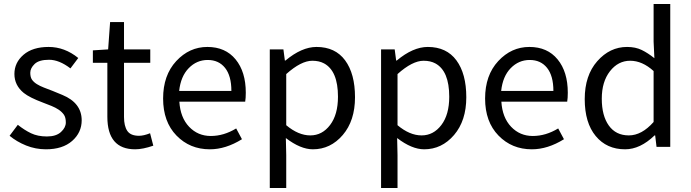

<svg xmlns="http://www.w3.org/2000/svg" viewBox="-20 -732 3442 957"><path d="M241.2 -279.3Q264.6 -269.5 291 -258.8Q386.7 -219.2 387.2 -132.8Q387.2 -71.3 339.6 -29.5Q292 12.2 209 12.2Q157.2 12.2 110.1 -6.8Q63 -25.9 27.8 -55.2L68.8 -109.9Q101.1 -84 134.5 -67.9Q168 -51.8 213.9 -51.8Q259.8 -51.8 283.9 -74Q308.1 -96.2 308.1 -121.6Q308.1 -147 298.1 -160.9Q288.1 -174.8 272.5 -185.3Q256.8 -195.8 236.8 -203.9Q216.8 -211.9 193.8 -220.7Q127.4 -245.6 98.6 -268.6Q51.8 -306.6 51.8 -363.3Q51.8 -419.9 97.2 -459Q142.6 -498 222.4 -498Q302.2 -498 370.1 -442.9L331.1 -391.1Q274.9 -434.1 224.6 -434.1Q174.3 -434.1 152.6 -413.1Q130.9 -392.1 130.9 -369.4Q130.9 -346.7 139.9 -334.2Q148.9 -321.8 164.1 -312.5Q179.2 -303.2 198.5 -295.7Q217.8 -288.1 241.2 -279.3Z M515.1 -149.9V-418.9H442.9V-481L519 -485.8L528.8 -622.1H598.1V-485.8H729V-418.9H598.1V-148.9Q598.1 -104 614.5 -79.6Q630.9 -55.2 672.9 -55.2Q696.3 -55.2 728 -67.9L744.1 -5.9Q691.4 12.2 653.8 12.2Q515.1 12.2 515.1 -149.9Z M1133.3 -278.8Q1133.3 -354 1101.8 -393.6Q1070.3 -433.1 1015.4 -433.1Q960.4 -433.1 920.7 -392.3Q880.9 -351.6 873 -278.8ZM1025.9 12.2Q926.3 12.2 859.6 -56.4Q793 -125 793 -241Q793 -356.9 858.4 -427.5Q923.8 -498 1013.7 -498Q1103.5 -498 1154.3 -436Q1205.1 -374 1205.1 -270Q1205.1 -243.2 1202.1 -225.1H874Q878.9 -146 922.6 -100.1Q966.3 -54.2 1030.8 -54.2Q1095.2 -54.2 1157.2 -91.8L1186 -38.1Q1105 12.2 1025.9 12.2Z M1664.6 -250Q1664.6 -378.4 1595.2 -416Q1570.8 -429.2 1536.6 -429.2Q1481 -429.2 1406.7 -362.8V-107.9Q1467.3 -57.1 1526.6 -57.1Q1585.9 -57.1 1625.2 -108.9Q1664.6 -160.6 1664.6 -250ZM1406.7 205.1H1324.7V-485.8H1392.6L1399.9 -430.2H1402.8Q1483.9 -498 1557.6 -498Q1650.9 -498 1700.2 -431.2Q1749.5 -364.3 1749.5 -247.3Q1749.5 -130.4 1688.5 -59.1Q1627.4 12.2 1539.6 12.2Q1478 12.2 1404.8 -43.9L1406.7 41Z M2219.2 -250Q2219.2 -378.4 2149.9 -416Q2125.5 -429.2 2091.3 -429.2Q2035.6 -429.2 1961.4 -362.8V-107.9Q2022 -57.1 2081.3 -57.1Q2140.6 -57.1 2179.9 -108.9Q2219.2 -160.6 2219.2 -250ZM1961.4 205.1H1879.4V-485.8H1947.3L1954.6 -430.2H1957.5Q2038.6 -498 2112.3 -498Q2205.6 -498 2254.9 -431.2Q2304.2 -364.3 2304.2 -247.3Q2304.2 -130.4 2243.2 -59.1Q2182.1 12.2 2094.2 12.2Q2032.7 12.2 1959.5 -43.9L1961.4 41Z M2738.3 -278.8Q2738.3 -354 2706.8 -393.6Q2675.3 -433.1 2620.4 -433.1Q2565.4 -433.1 2525.6 -392.3Q2485.8 -351.6 2478 -278.8ZM2630.9 12.2Q2531.2 12.2 2464.6 -56.4Q2397.9 -125 2397.9 -241Q2397.9 -356.9 2463.4 -427.5Q2528.8 -498 2618.7 -498Q2708.5 -498 2759.3 -436Q2810.1 -374 2810.1 -270Q2810.1 -243.2 2807.1 -225.1H2479Q2483.9 -146 2527.6 -100.1Q2571.3 -54.2 2635.7 -54.2Q2700.2 -54.2 2762.2 -91.8L2791 -38.1Q2710 12.2 2630.9 12.2Z M3237.8 -377.9Q3181.2 -429.2 3121.1 -429.2Q3061 -429.2 3020.3 -377Q2979.5 -324.7 2979.5 -240Q2979.5 -155.3 3014.6 -106.2Q3049.8 -57.1 3114.3 -57.1Q3178.7 -57.1 3237.8 -124ZM3105.5 -498Q3147.5 -498 3178.5 -482.9Q3209.5 -467.8 3241.7 -441.9L3237.8 -524.9V-711.9H3320.8V0H3252.4L3245.6 -57.1H3242.7Q3170.9 12.2 3095.7 12.2Q3003.9 12.2 2949.2 -54Q2894.5 -120.1 2894.5 -238Q2894.5 -356 2957 -427Q3019.5 -498 3105.5 -498Z"/></svg>

Font: SourceSansPro-Regular
Style: Regular
Weight: 400
Designer: Paul D. Hunt
Foundry: Adobe Systems Incorporated
Version: Version 1.050;PS Version 1.000;hotconv 1.0.70;makeotf.lib2.5